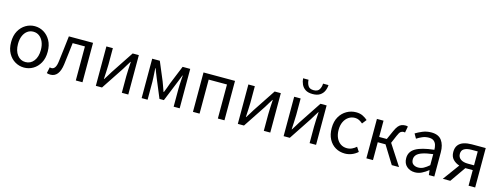

<svg xmlns="http://www.w3.org/2000/svg" viewBox="-19 -1677 6646 2555"><g transform="rotate(15 3304.5 -399.0)"><path d="M303 13Q237 13 179.5 -20.5Q122 -54 86.5 -117.5Q51 -181 51 -271Q51 -362 86.5 -425.5Q122 -489 179.5 -523Q237 -557 303 -557Q370 -557 427 -523Q484 -489 519.5 -425.5Q555 -362 555 -271Q555 -181 519.5 -117.5Q484 -54 427 -20.5Q370 13 303 13ZM303 -63Q374 -63 417.5 -120Q461 -177 461 -271Q461 -334 441 -381Q421 -428 385.5 -454.5Q350 -481 303 -481Q256 -481 220.5 -454.5Q185 -428 165.5 -381Q146 -334 146 -271Q146 -177 189.5 -120Q233 -63 303 -63Z M667 13Q652 13 640.5 11Q629 9 617 5L635 -79Q640 -78 646 -76.5Q652 -75 659 -75Q688 -75 706.5 -102.5Q725 -130 732 -191Q743 -279 753.5 -367Q764 -455 774 -543H1107V0H1015V-469H846Q837 -394 828.5 -318.5Q820 -243 810 -168Q786 13 667 13Z M1291 0V-543H1380V-316Q1380 -273 1376.5 -221Q1373 -169 1371 -116H1375Q1391 -141 1411.5 -174Q1432 -207 1447 -232L1653 -543H1738V0H1649V-227Q1649 -270 1652 -322.5Q1655 -375 1658 -428H1654Q1638 -403 1617.5 -369.5Q1597 -336 1582 -311L1376 0Z M1922 0V-543H2027L2134 -288Q2146 -254 2158.5 -221Q2171 -188 2182 -155H2187Q2200 -188 2213 -221Q2226 -254 2237 -288L2341 -543H2446V0H2363V-245Q2363 -269 2364.5 -302Q2366 -335 2368.5 -369.5Q2371 -404 2373 -432H2369Q2357 -400 2343.5 -367Q2330 -334 2318 -304L2215 -51H2154L2049 -304Q2037 -334 2023.5 -367.5Q2010 -401 1999 -432H1994Q1996 -404 1998 -369.5Q2000 -335 2002 -302Q2004 -269 2004 -245V0Z M2629 0V-543H3063V0H2972V-469H2720V0Z M3247 0V-543H3336V-316Q3336 -273 3332.5 -221Q3329 -169 3327 -116H3331Q3347 -141 3367.5 -174Q3388 -207 3403 -232L3609 -543H3694V0H3605V-227Q3605 -270 3608 -322.5Q3611 -375 3614 -428H3610Q3594 -403 3573.5 -369.5Q3553 -336 3538 -311L3332 0Z M3878 0V-543H3967V-316Q3967 -273 3963.5 -221Q3960 -169 3958 -116H3962Q3978 -141 3998.5 -174Q4019 -207 4034 -232L4240 -543H4325V0H4236V-227Q4236 -270 4239 -322.5Q4242 -375 4245 -428H4241Q4225 -403 4204.5 -369.5Q4184 -336 4169 -311L3963 0ZM4104 -641Q4041 -641 4004 -665.5Q3967 -690 3949.5 -729Q3932 -768 3929 -811H4004Q4006 -764 4027.5 -729Q4049 -694 4104 -694Q4160 -694 4181.5 -729Q4203 -764 4204 -811H4279Q4277 -768 4259.5 -729Q4242 -690 4204.5 -665.5Q4167 -641 4104 -641Z M4723 13Q4651 13 4593.5 -20.5Q4536 -54 4502 -117.5Q4468 -181 4468 -271Q4468 -362 4504.5 -425.5Q4541 -489 4601 -523Q4661 -557 4730 -557Q4783 -557 4821.5 -538Q4860 -519 4889 -493L4842 -433Q4818 -454 4792 -467.5Q4766 -481 4734 -481Q4685 -481 4646 -454.5Q4607 -428 4585 -381Q4563 -334 4563 -271Q4563 -209 4584 -162Q4605 -115 4643 -89Q4681 -63 4731 -63Q4769 -63 4801.5 -78.5Q4834 -94 4859 -117L4899 -56Q4862 -23 4817 -5Q4772 13 4723 13Z M5018 0V-543H5109V-319H5214L5268 -440Q5290 -490 5311.5 -515Q5333 -540 5357 -548.5Q5381 -557 5410 -557Q5430 -557 5442 -551L5426 -465Q5417 -468 5408 -468Q5386 -468 5368 -455.5Q5350 -443 5329 -393L5283 -285L5468 0H5368L5216 -246H5109V0Z M5688 13Q5620 13 5574.5 -27.5Q5529 -68 5529 -141Q5529 -230 5609.5 -277.5Q5690 -325 5863 -344Q5863 -379 5853.5 -410.5Q5844 -442 5820 -461.5Q5796 -481 5751 -481Q5704 -481 5662 -463Q5620 -445 5588 -423L5552 -486Q5590 -510 5645.5 -533.5Q5701 -557 5766 -557Q5865 -557 5909.5 -496Q5954 -435 5954 -334V0H5879L5871 -65H5868Q5829 -33 5783.5 -10Q5738 13 5688 13ZM5714 -60Q5754 -60 5788.5 -78.5Q5823 -97 5863 -132V-284Q5772 -273 5718 -254.5Q5664 -236 5641 -209Q5618 -182 5618 -147Q5618 -101 5646 -80.5Q5674 -60 5714 -60Z M6426 0V-215H6326H6324L6174 0H6071L6237 -227Q6185 -243 6149 -280.5Q6113 -318 6113 -382Q6113 -442 6141 -477.5Q6169 -513 6217 -528Q6265 -543 6326 -543H6517V0ZM6341 -281H6426V-472H6341Q6277 -472 6240.5 -450.5Q6204 -429 6204 -380Q6204 -333 6240.5 -307Q6277 -281 6341 -281Z"/></g></svg>

Font: Chiron Sans HK TT
Style: Regular
Weight: 400
Designer: Ryoko NISHIZUKA 西塚涼子 (kana, bopomofo & ideographs); Paul D. Hunt (Latin, Greek & Cyrillic); Sandoll Communications 산돌커뮤니
Foundry: Adobe
Version: Version 2.022;hotconv 1.0.109;makeotfexe 2.5.65596